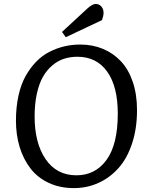

<svg xmlns="http://www.w3.org/2000/svg" viewBox="-20 -941 755 975"><path d="M424.8 -898.9Q449.7 -920.9 465.8 -920.9Q483.4 -920.9 494.6 -908Q505.9 -895 505.9 -876Q505.9 -861.3 498 -838.9L314 -752L294.9 -778.8ZM61 -328.1Q61 -397 73.7 -454.6Q86.4 -512.2 109.6 -554Q132.8 -595.7 163.3 -627.2Q193.8 -658.7 230.7 -677.5Q267.6 -696.3 306.6 -705.6Q345.7 -714.8 387.2 -714.8Q449.7 -714.8 502.2 -693.1Q554.7 -671.4 593.5 -630.4Q632.3 -589.4 654.1 -525.6Q675.8 -461.9 675.8 -381.8Q675.8 -288.1 650.6 -212.2Q625.5 -136.2 581.5 -87.2Q537.6 -38.1 479.7 -12Q421.9 14.2 355 14.2Q283.7 14.2 227.1 -12.5Q170.4 -39.1 134.5 -85.9Q98.6 -132.8 79.8 -194.3Q61 -255.9 61 -328.1ZM155.8 -349.1Q155.8 -214.4 211.7 -132.6Q267.6 -50.8 368.2 -50.8Q464.4 -50.8 521.2 -129.4Q578.1 -208 578.1 -363.8Q578.1 -502 524.2 -577.4Q470.2 -652.8 373 -652.8Q336.9 -652.8 305.2 -642.6Q273.4 -632.3 245.6 -608.9Q217.8 -585.4 198 -550.8Q178.2 -516.1 167 -464.6Q155.8 -413.1 155.8 -349.1Z"/></svg>

Font: Literata Book
Style: Italic
Weight: 400
Italic angle: -3°
Designer: Latin by Veronika Burian and Jose Scaglione. Greek by Irene Vlachou. Cyrillic by Vera Evstafieva
Foundry: TypeTogether
Version: Version 1.003;PS 001.003;hotconv 1.0.88;makeotf.lib2.5.64775